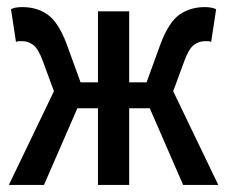

<svg xmlns="http://www.w3.org/2000/svg" viewBox="-20 -521 640 541"><path d="M5 0 132 -264 101 -348Q88 -384 73.5 -394.5Q59 -405 43 -405Q37 -405 33.5 -405Q30 -405 25 -403L11 -495Q21 -501 43 -501Q84 -501 114 -480Q144 -459 167 -399L207 -289H256V-489H344V-289H393L433 -399Q456 -459 486 -480Q516 -501 557 -501Q577 -501 589 -495L575 -403Q570 -405 566.5 -405Q563 -405 557 -405Q541 -405 526.5 -394.5Q512 -384 499 -348L468 -264L595 0H496L402 -216H344V0H256V-216H198L104 0Z"/></svg>

Font: SauceCodePro Nerd Font Mono
Style: Regular
Weight: 500
Monospace: yes
Designer: Paul D. Hunt, Teo Tuominen
Foundry: Adobe Systems Incorporated
Version: Version 2.030;PS 1.000;hotconv 16.6.51;makeotf.lib2.5.65220;